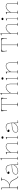

<svg xmlns="http://www.w3.org/2000/svg" viewBox="3710 -4495 800 8260"><g transform="rotate(-90 4110.0 -365.0)"><path d="M627 15Q611 15 593 -2.5Q575 -20 551.5 -61Q528 -102 495 -171Q473 -219 448.5 -252Q424 -285 395 -305Q366 -325 328 -334Q290 -343 241 -343H165V-25L235 -10V0H80V-10L150 -25V-683L80 -698V-708H165V-356Q188 -356 210.5 -357Q233 -358 255 -358Q293 -358 328.5 -375.5Q364 -393 395 -422Q426 -451 450 -484Q473 -516 489 -548.5Q505 -581 513.5 -609.5Q522 -638 522 -658Q522 -678 504.5 -688Q487 -698 455 -698V-708H608V-698L541 -683Q541 -658 532 -623Q523 -588 505.5 -549Q488 -510 461 -474Q441 -446 416 -422Q391 -398 363.5 -381Q336 -364 305 -356V-351Q341 -347 370 -336Q399 -325 423.5 -304.5Q448 -284 469 -253.5Q490 -223 510 -180Q542 -113 564 -73.5Q586 -34 603.5 -17Q621 0 637 0Q648 0 660 -6V4Q654 8 648.5 10.5Q643 13 637.5 14Q632 15 627 15Z M967 -515Q1018 -515 1053.5 -500Q1089 -485 1112 -454Q1135 -423 1145.5 -375Q1156 -327 1156 -262V-37Q1156 -17 1165.5 -8.5Q1175 0 1188 0Q1205 0 1224.5 -9Q1244 -18 1261 -31V-20Q1250 -9 1237 -1Q1224 7 1210.5 11Q1197 15 1184 15Q1162 15 1152 0.5Q1142 -14 1142 -43Q1142 -76 1142 -91.5Q1142 -107 1142 -114.5Q1142 -122 1142 -130L1132 -136Q1113 -100 1083 -72Q1053 -44 1016.5 -24.5Q980 -5 941.5 5Q903 15 868 15Q832 15 802 4.5Q772 -6 753.5 -29.5Q735 -53 735 -91Q735 -176 836 -219Q937 -262 1142 -262Q1142 -344 1124.5 -396.5Q1107 -449 1068.5 -474.5Q1030 -500 967 -500Q921 -500 885 -491.5Q849 -483 829 -472Q809 -461 809 -451Q809 -447 815 -442.5Q821 -438 837 -430Q862 -417 862 -395Q862 -376 846 -366.5Q830 -357 810 -357Q791 -357 774.5 -367Q758 -377 758 -398Q758 -419 775.5 -439.5Q793 -460 822.5 -477.5Q852 -495 889.5 -505Q927 -515 967 -515ZM1142 -248Q1011 -248 923.5 -230.5Q836 -213 792.5 -178.5Q749 -144 749 -91Q749 -58 765 -38Q781 -18 808 -9Q835 0 868 0Q905 0 946 -11.5Q987 -23 1025.5 -46.5Q1064 -70 1095 -104Q1126 -138 1142 -183Z M1435 -20 1495 -10V0H1361V-10L1421 -20V-704H1351V-715L1435 -745Z M2154 -10V0H2000V-10L2070 -20V-338Q2070 -420 2040 -460Q2010 -500 1948 -500Q1912 -500 1875 -485.5Q1838 -471 1803.5 -444Q1769 -417 1739.5 -380.5Q1710 -344 1689 -300V-20L1759 -10V0H1615V-10L1675 -20V-474H1605V-485L1689 -515V-350L1697 -344Q1733 -399 1774 -437Q1815 -475 1859.5 -495Q1904 -515 1948 -515Q1982 -515 2007.5 -504Q2033 -493 2050 -471Q2067 -449 2075.5 -416Q2084 -383 2084 -338V-20Z M2323 -616Q2308 -616 2296.5 -621.5Q2285 -627 2278.5 -636.5Q2272 -646 2272 -658Q2272 -671 2278.5 -680.5Q2285 -690 2296.5 -695.5Q2308 -701 2323 -701Q2338 -701 2349.5 -695.5Q2361 -690 2367.5 -680.5Q2374 -671 2374 -658Q2374 -646 2367.5 -636.5Q2361 -627 2349.5 -621.5Q2338 -616 2323 -616ZM2264 0V-10L2324 -20V-474H2254V-485L2338 -515V-20L2398 -10V0Z M2770 -515Q2821 -515 2856.5 -500Q2892 -485 2915 -454Q2938 -423 2948.5 -375Q2959 -327 2959 -262V-37Q2959 -17 2968.5 -8.5Q2978 0 2991 0Q3008 0 3027.5 -9Q3047 -18 3064 -31V-20Q3053 -9 3040 -1Q3027 7 3013.5 11Q3000 15 2987 15Q2965 15 2955 0.5Q2945 -14 2945 -43Q2945 -76 2945 -91.5Q2945 -107 2945 -114.5Q2945 -122 2945 -130L2935 -136Q2916 -100 2886 -72Q2856 -44 2819.5 -24.5Q2783 -5 2744.5 5Q2706 15 2671 15Q2635 15 2605 4.5Q2575 -6 2556.5 -29.5Q2538 -53 2538 -91Q2538 -176 2639 -219Q2740 -262 2945 -262Q2945 -344 2927.5 -396.5Q2910 -449 2871.5 -474.5Q2833 -500 2770 -500Q2724 -500 2688 -491.5Q2652 -483 2632 -472Q2612 -461 2612 -451Q2612 -447 2618 -442.5Q2624 -438 2640 -430Q2665 -417 2665 -395Q2665 -376 2649 -366.5Q2633 -357 2613 -357Q2594 -357 2577.5 -367Q2561 -377 2561 -398Q2561 -419 2578.5 -439.5Q2596 -460 2625.5 -477.5Q2655 -495 2692.5 -505Q2730 -515 2770 -515ZM2945 -248Q2814 -248 2726.5 -230.5Q2639 -213 2595.5 -178.5Q2552 -144 2552 -91Q2552 -58 2568 -38Q2584 -18 2611 -9Q2638 0 2671 0Q2708 0 2749 -11.5Q2790 -23 2828.5 -46.5Q2867 -70 2898 -104Q2929 -138 2945 -183Z M3667 0V-10L3737 -25V-693H3569Q3537 -693 3517 -685Q3497 -677 3489 -654.5Q3481 -632 3484 -589L3493 -464H3478L3454 -708H4035L4011 -464H3996L4006 -583Q4010 -629 4002 -652.5Q3994 -676 3974 -684.5Q3954 -693 3920 -693H3752V-25L3822 -10V0Z M4694 -10V0H4560V-10L4620 -20V-338Q4620 -420 4590 -460Q4560 -500 4498 -500Q4462 -500 4425 -485.5Q4388 -471 4353.5 -444Q4319 -417 4289.5 -380.5Q4260 -344 4239 -300V-20L4299 -10V0H4165V-10L4225 -20V-704H4155V-715L4239 -745V-350L4247 -344Q4283 -399 4324 -437Q4365 -475 4409.5 -495Q4454 -515 4498 -515Q4532 -515 4557.5 -504Q4583 -493 4600 -471Q4617 -449 4625.5 -416Q4634 -383 4634 -338V-20Z M4863 -616Q4848 -616 4836.5 -621.5Q4825 -627 4818.5 -636.5Q4812 -646 4812 -658Q4812 -671 4818.5 -680.5Q4825 -690 4836.5 -695.5Q4848 -701 4863 -701Q4878 -701 4889.5 -695.5Q4901 -690 4907.5 -680.5Q4914 -671 4914 -658Q4914 -646 4907.5 -636.5Q4901 -627 4889.5 -621.5Q4878 -616 4863 -616ZM4804 0V-10L4864 -20V-474H4794V-485L4878 -515V-20L4938 -10V0Z M5617 -10V0H5463V-10L5533 -20V-338Q5533 -420 5503 -460Q5473 -500 5411 -500Q5375 -500 5338 -485.5Q5301 -471 5266.5 -444Q5232 -417 5202.5 -380.5Q5173 -344 5152 -300V-20L5222 -10V0H5078V-10L5138 -20V-474H5068V-485L5152 -515V-350L5160 -344Q5196 -399 5237 -437Q5278 -475 5322.5 -495Q5367 -515 5411 -515Q5445 -515 5470.5 -504Q5496 -493 5513 -471Q5530 -449 5538.5 -416Q5547 -383 5547 -338V-20Z M6230 0V-10L6300 -25V-693H6132Q6100 -693 6080 -685Q6060 -677 6052 -654.5Q6044 -632 6047 -589L6056 -464H6041L6017 -708H6598L6574 -464H6559L6569 -583Q6573 -629 6565 -652.5Q6557 -676 6537 -684.5Q6517 -693 6483 -693H6315V-25L6385 -10V0Z M7257 -10V0H7123V-10L7183 -20V-338Q7183 -420 7153 -460Q7123 -500 7061 -500Q7025 -500 6988 -485.5Q6951 -471 6916.5 -444Q6882 -417 6852.5 -380.5Q6823 -344 6802 -300V-20L6862 -10V0H6728V-10L6788 -20V-704H6718V-715L6802 -745V-350L6810 -344Q6846 -399 6887 -437Q6928 -475 6972.5 -495Q7017 -515 7061 -515Q7095 -515 7120.5 -504Q7146 -493 7163 -471Q7180 -449 7188.5 -416Q7197 -383 7197 -338V-20Z M7426 -616Q7411 -616 7399.5 -621.5Q7388 -627 7381.5 -636.5Q7375 -646 7375 -658Q7375 -671 7381.5 -680.5Q7388 -690 7399.5 -695.5Q7411 -701 7426 -701Q7441 -701 7452.5 -695.5Q7464 -690 7470.5 -680.5Q7477 -671 7477 -658Q7477 -646 7470.5 -636.5Q7464 -627 7452.5 -621.5Q7441 -616 7426 -616ZM7367 0V-10L7427 -20V-474H7357V-485L7441 -515V-20L7501 -10V0Z M8180 -10V0H8026V-10L8096 -20V-338Q8096 -420 8066 -460Q8036 -500 7974 -500Q7938 -500 7901 -485.5Q7864 -471 7829.5 -444Q7795 -417 7765.5 -380.5Q7736 -344 7715 -300V-20L7785 -10V0H7641V-10L7701 -20V-474H7631V-485L7715 -515V-350L7723 -344Q7759 -399 7800 -437Q7841 -475 7885.5 -495Q7930 -515 7974 -515Q8008 -515 8033.5 -504Q8059 -493 8076 -471Q8093 -449 8101.5 -416Q8110 -383 8110 -338V-20Z"/></g></svg>

Font: Kalnia Thin Thin
Style: Regular
Weight: 250
Version: Version 1.105